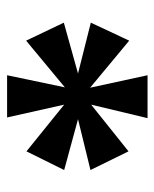

<svg xmlns="http://www.w3.org/2000/svg" viewBox="34 -874 446 555"><g transform="rotate(90 257.5 -596.0)"><path d="M232 -560 197 -393H319L282 -558L417 -449L471 -558L324 -598L471 -634L417 -744L282 -636L321 -799H197L233 -633L97 -746L45 -635L192 -598L45 -557L97 -448Z"/></g></svg>

Font: Noto Serif Sinhala SemiCondensed Black
Style: Regular
Weight: 900
Width: 4
Designer: Jelle Bosma - Monotype Design Team
Foundry: Monotype Imaging Inc.
Version: Version 2.007